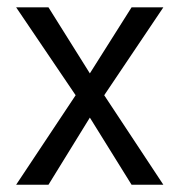

<svg xmlns="http://www.w3.org/2000/svg" viewBox="-20 -508 494 528"><path d="M24.4 0H113.3L227.1 -184.6L341.8 0H429.2L266.6 -246.1L429.2 -487.8H341.8L227.1 -306.2L113.3 -487.8H24.4L188 -246.1Z"/></svg>

Font: HK Grotesk
Style: Regular
Weight: 400
Designer: Alfredo Marco Pradil and Stefan Peev
Foundry: Hanken Design Co.
Version: Version 1.045;PS 001.045;hotconv 1.0.88;makeotf.lib2.5.64775